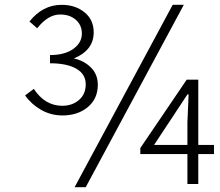

<svg xmlns="http://www.w3.org/2000/svg" viewBox="-20 -762 910 795"><path d="M134 -645 102 -673Q157 -742 235 -742Q292 -742 330 -711Q368 -680 368 -628Q368 -554 286 -520Q328 -511 356.5 -482.5Q385 -454 385 -411Q385 -353 343.5 -318.5Q302 -284 239 -284Q190 -284 149.5 -307.5Q109 -331 84 -367L120 -394Q166 -324 238 -324Q279 -324 307 -348Q335 -372 335 -413Q335 -455 296 -477.5Q257 -500 187 -500V-534Q248 -534 283.5 -559.5Q319 -585 319 -623Q319 -658 294 -680Q269 -702 229 -702Q179 -702 134 -645ZM695 -742H741L335 13H289ZM618 -162H756V-255L761 -371H756L696 -280ZM866 -162V-124H801V0H756V-124H561V-149L753 -432H801V-162Z"/></svg>

Font: NotoSansHansLight
Style: Regular
Weight: 300
Designer: Ryoko NISHIZUKA  (kana & ideographs); Paul D. Hunt (Latin, Greek & Cyrillic); Wenlong ZHANG  (bopomofo); Sandoll Communi
Foundry: Adobe Systems Incorporated
Version: Version 1.00;December 8, 2021;FontCreator 13.0.0.2675 64-bit